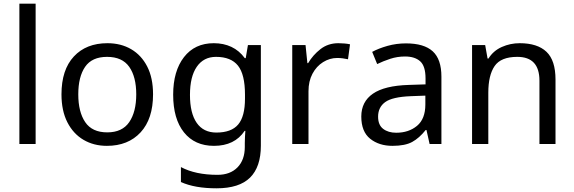

<svg xmlns="http://www.w3.org/2000/svg" viewBox="-20 -780 3110 1040"><path d="M173 0H85V-760H173Z M809 -269Q809 -136 741.5 -63Q674 10 559 10Q488 10 432.5 -22.5Q377 -55 345 -117.5Q313 -180 313 -269Q313 -402 380 -474Q447 -546 562 -546Q635 -546 690.5 -513.5Q746 -481 777.5 -419.5Q809 -358 809 -269ZM404 -269Q404 -174 441.5 -118.5Q479 -63 561 -63Q642 -63 680 -118.5Q718 -174 718 -269Q718 -364 680 -418Q642 -472 560 -472Q478 -472 441 -418Q404 -364 404 -269Z M1138 -546Q1191 -546 1233.5 -526Q1276 -506 1306 -465H1311L1323 -536H1393V9Q1393 124 1334.5 182Q1276 240 1153 240Q1035 240 960 206V125Q1039 167 1158 167Q1227 167 1266.5 126.5Q1306 86 1306 16V-5Q1306 -17 1307 -39.5Q1308 -62 1309 -71H1305Q1251 10 1139 10Q1035 10 976.5 -63Q918 -136 918 -267Q918 -395 976.5 -470.5Q1035 -546 1138 -546ZM1150 -472Q1083 -472 1046 -418.5Q1009 -365 1009 -266Q1009 -167 1045.5 -114.5Q1082 -62 1152 -62Q1233 -62 1270 -105.5Q1307 -149 1307 -246V-267Q1307 -377 1269 -424.5Q1231 -472 1150 -472Z M1813 -546Q1828 -546 1845.5 -544.5Q1863 -543 1876 -540L1865 -459Q1852 -462 1836.5 -464Q1821 -466 1807 -466Q1766 -466 1730 -443.5Q1694 -421 1672.5 -380.5Q1651 -340 1651 -286V0H1563V-536H1635L1645 -438H1649Q1675 -482 1716 -514Q1757 -546 1813 -546Z M2179 -545Q2277 -545 2324 -502Q2371 -459 2371 -365V0H2307L2290 -76H2286Q2251 -32 2212.5 -11Q2174 10 2106 10Q2033 10 1985 -28.5Q1937 -67 1937 -149Q1937 -229 2000 -272.5Q2063 -316 2194 -320L2285 -323V-355Q2285 -422 2256 -448Q2227 -474 2174 -474Q2132 -474 2094 -461.5Q2056 -449 2023 -433L1996 -499Q2031 -518 2079 -531.5Q2127 -545 2179 -545ZM2205 -259Q2105 -255 2066.5 -227Q2028 -199 2028 -148Q2028 -103 2055.5 -82Q2083 -61 2126 -61Q2194 -61 2239 -98.5Q2284 -136 2284 -214V-262Z M2795 -546Q2891 -546 2940 -499.5Q2989 -453 2989 -349V0H2902V-343Q2902 -472 2782 -472Q2693 -472 2659 -422Q2625 -372 2625 -278V0H2537V-536H2608L2621 -463H2626Q2652 -505 2698 -525.5Q2744 -546 2795 -546Z"/></svg>

Font: Noto Sans Palmyrene
Style: Regular
Weight: 400
Designer: Monotype Design Team
Foundry: Monotype Imaging Inc.
Version: Version 2.001; ttfautohint (v1.8.4.7-5d5b)